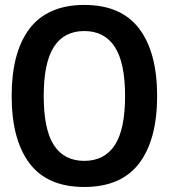

<svg xmlns="http://www.w3.org/2000/svg" viewBox="-20 -742 679 772"><path d="M26.9 -356Q26.9 -442.4 44.2 -509.3Q61.5 -576.2 96.7 -624Q131.8 -671.9 187.7 -697Q243.7 -722.2 318.8 -722.2Q467.3 -722.2 539.6 -626.7Q611.8 -531.2 611.8 -356Q611.8 -180.7 539.6 -85.4Q467.3 9.8 318.8 9.8Q170.4 9.8 98.6 -85.4Q26.9 -180.7 26.9 -356ZM482.9 -356Q482.9 -490.2 441.4 -553.7Q399.9 -617.2 318.8 -617.2Q237.8 -617.2 196.8 -553.7Q155.8 -490.2 155.8 -356Q155.8 -221.2 196.8 -158.2Q237.8 -95.2 318.8 -95.2Q399.9 -95.2 441.4 -158.2Q482.9 -221.2 482.9 -356Z"/></svg>

Font: Creato Display
Style: Bold
Weight: 700
Version: Version 1.000